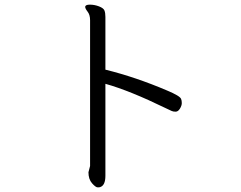

<svg xmlns="http://www.w3.org/2000/svg" viewBox="-20 -746 1040 827"><path d="M361 -4Q361 26 376.5 43.5Q392 61 400.5 61Q409 61 411 60Q434 53 434 11V-385Q538 -356 694 -280Q713 -271 719.5 -268Q726 -265 736.5 -265Q747 -265 755 -278Q763 -291 763 -302Q763 -313 760 -320Q755 -333 700 -356Q564 -414 434 -446V-673Q434 -690 430 -700.5Q426 -711 406.5 -718.5Q387 -726 367 -726Q347 -726 347 -716Q347 -709 357.5 -695.5Q368 -682 368 -659V-31Z"/></svg>

Font: LXGW WenKai Mono TC
Style: Regular
Weight: 400
Designer: LXGW / Fontworks Inc.
Foundry: LXGW / Fontworks Inc.
Version: Version 1.330